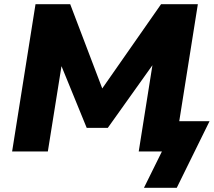

<svg xmlns="http://www.w3.org/2000/svg" viewBox="-20 -725 1023 919"><path d="M669 174 755 0H644L715 -447L729 -440L496 -113H395L261 -441L280 -444L209 0H38L150 -705H316L483 -266L448 -271L751 -705H927L838 -145H983L826 174Z"/></svg>

Font: Nunito Sans 9pt Black
Style: Italic
Weight: 900
Italic angle: -9°
Version: Version 3.101;gftools[0.9.27]